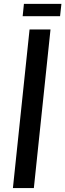

<svg xmlns="http://www.w3.org/2000/svg" viewBox="-20 -960 333 980"><path d="M95.7 -877.4 102.1 -940.4H293.5L286.6 -877.4ZM45.9 0 130.9 -809.6H237.8L152.8 0Z"/></svg>

Font: Oswald
Style: Regular
Weight: 400
Designer: Vernon Adams
Foundry: Vernon Adams
Version: 3.0; ttfautohint (v0.94.23-7a4d-dirty) -l 8 -r 50 -G 200 -x 